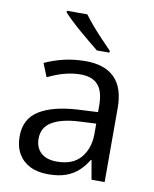

<svg xmlns="http://www.w3.org/2000/svg" viewBox="-86 -831 726 907"><g transform="rotate(10 276.5 -378.0)"><path d="M291 -547Q382 -547 429.5 -499.5Q477 -452 477 -355V0H414L398 -92H395Q377 -62 352.5 -39Q328 -16 293 -3Q258 10 207 10Q155 10 119 -8.5Q83 -27 63.5 -61Q44 -95 44 -144Q44 -227 108.5 -267.5Q173 -308 290 -315L389 -320V-349Q389 -420 361 -450.5Q333 -481 278 -481Q241 -481 202.5 -471Q164 -461 121 -440L95 -504Q138 -524 186.5 -535.5Q235 -547 291 -547ZM310 -261Q227 -257 180.5 -230Q134 -203 134 -148Q134 -105 161 -80.5Q188 -56 237 -56Q313 -56 351 -100Q389 -144 390 -214V-265ZM259 -766Q274 -745 298 -717Q322 -689 348 -662Q374 -635 393 -615V-606H333Q313 -622 289.5 -641.5Q266 -661 242 -681.5Q218 -702 197 -722Q176 -742 161 -758V-766Z"/></g></svg>

Font: Noto Sans Hebrew Thin
Style: Regular
Weight: 400
Version: Version 3.001